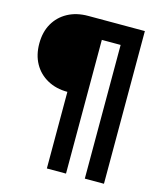

<svg xmlns="http://www.w3.org/2000/svg" viewBox="-128 -800 916 1075"><g transform="rotate(15 330.0 -262.5)"><path d="M246 180V-264Q180 -264 129.5 -292Q79 -320 51.5 -369.5Q24 -419 24 -485Q24 -552 52 -601Q80 -650 130.5 -677.5Q181 -705 249 -705H577V180H466V-595H357V180Z"/></g></svg>

Font: Nunito Sans 9pt ExtraBold
Style: Regular
Weight: 800
Version: Version 3.101;gftools[0.9.27]